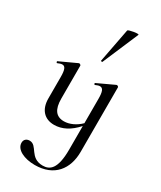

<svg xmlns="http://www.w3.org/2000/svg" viewBox="-248 -813 984 1176"><g transform="rotate(30 244.5 -225.0)"><path d="M257 -474 365 -727C369 -737 295 -724 292 -716L246 -476C245 -473 256 -470 257 -474ZM405 -395 401 -394 283 -339C278 -338 283 -325 288 -328C301 -334 311 -337 319 -337C341 -337 349 -315 349 -265V-93C316 -60 273 -40 234 -40C178 -40 151 -76 151 -153V-386C151 -390 143 -395 139 -395C137 -395 137 -395 135 -394L16 -339C11 -338 16 -325 21 -328C34 -334 44 -337 53 -337C74 -337 82 -315 82 -265V-114C82 -36 124 9 192 9C248 9 300 -18 349 -73V94C349 233 306 260 257 260C163 260 170 167 113 167C92 167 75 179 75 203C75 251 138 281 213 281C350 281 417 192 417 70V-386C417 -390 410 -395 405 -395Z"/></g></svg>

Font: Cormorant Infant Book
Style: Regular
Weight: 500
Designer: Christian Thalmann (Catharsis Fonts)
Version: Version 1.000;PS 002.000;hotconv 1.0.88;makeotf.lib2.5.64775